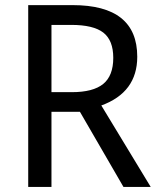

<svg xmlns="http://www.w3.org/2000/svg" viewBox="-20 -734 640 754"><path d="M182.1 -294.9V0H90.8V-713.9H265.1Q519 -713.9 519 -511.2Q519 -371.1 377.9 -319.8L571.8 0H464.8L293.9 -294.9ZM182.1 -372.1H262.2Q345.7 -372.1 385.3 -404.3Q424.8 -436.5 424.8 -506.8Q424.8 -575.7 385.7 -606Q346.7 -636.2 259.8 -636.2H182.1Z"/></svg>

Font: Apple Sans Adjectives
Style: Regular
Weight: 400
Monospace: yes
Foundry: Apple Sans Adjectives
Version: Version 0.01